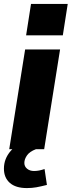

<svg xmlns="http://www.w3.org/2000/svg" viewBox="-32 -760 365 978"><path d="M0 0ZM15 0 96 -508H274L193 0ZM101 -580 126 -740H313L288 -580ZM105 198Q48 198 18 171.5Q-12 145 -12 99Q-12 49 22 9.5Q56 -30 108 -48L151 0Q119 12 105.5 31.5Q92 51 92 70Q92 88 106 99.5Q120 111 141 111Q155 111 167.5 108.5Q180 106 195 101L207 182Q175 190 153 194Q131 198 105 198Z"/></svg>

Font: Winston ExtraBold
Style: Italic
Weight: 800
Italic angle: -9°
Designer: Original fonts by Vernon Adams / Changes by Cristiano Sobral
Foundry: Original fonts by Vernon Adams / Changes by Cristiano Sobral
Version: Version 2.503;July 17, 2020;FontCreator 13.0.0.2655 64-bit